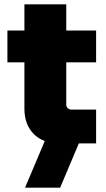

<svg xmlns="http://www.w3.org/2000/svg" viewBox="-20 -658 486 881"><path d="M254 0Q178 0 135 -43Q92 -86 92 -160V-638H284V-178Q284 -168 291 -161.5Q298 -155 308 -155H421V0ZM14 -372V-518H421V-372ZM95 203 196 -36H357L256 203Z"/></svg>

Font: MuseoModerno Thin Black
Style: Regular
Weight: 900
Version: Version 1.002